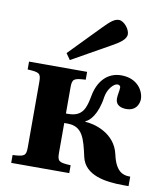

<svg xmlns="http://www.w3.org/2000/svg" viewBox="-85 -831 795 915"><g transform="rotate(10 312.0 -374.0)"><path d="M198 -561 219 -531 402 -634C438 -654 470 -674 470 -700C470 -725 441 -760 417 -760C397 -760 380 -748 343 -710ZM29 0H310V-38C253 -41 245 -45 245 -87V-231H261C334 -231 348 -174 367 -88C386 -3 486 12 574 12H599V-34H594C563 -34 528 -47 511 -125C489 -228 382 -253 343 -254V-257C363 -264 399 -300 411 -385C417 -426 446 -456 463 -456C470 -456 478 -453 478 -443C478 -427 472 -409 472 -389C472 -356 501 -348 524 -348C576 -348 585 -390 585 -406C585 -445 553 -502 474 -502C406 -502 363 -452 350 -381C339 -322 327 -277 256 -277H245V-403C245 -445 253 -449 310 -452V-490H29V-452C86 -449 94 -445 94 -403V-87C94 -45 86 -41 29 -38Z"/></g></svg>

Font: Heuristica
Style: Bold
Weight: 700
Version: Version 1.0.1